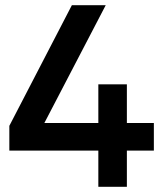

<svg xmlns="http://www.w3.org/2000/svg" viewBox="-20 -720 642 740"><path d="M359 0V-139.5H16V-235L257 -700H387.5L151 -246H359V-395H469V-246H573V-139.5H469V0Z"/></svg>

Font: Geologica Cursive Medium
Style: Regular
Weight: 500
Designer: Sindre Bremnes, Frode Helland
Foundry: Monokrom Skriftforlag AS
Version: Version 1.010;gftools[0.9.28]